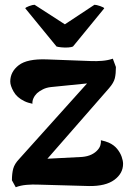

<svg xmlns="http://www.w3.org/2000/svg" viewBox="-20 -774 546 805"><path d="M46 11 30 -18Q30 -47 35.5 -67Q41 -87 60 -107L361 -442L383 -428L194 -409Q175 -407 160 -399.5Q145 -392 135 -383Q125 -373 120 -361.5Q115 -350 116 -339Q107 -341 98.5 -343.5Q90 -346 82 -350Q51 -365 37 -390Q23 -415 23 -432Q23 -473 58.5 -500.5Q94 -528 176 -525L362 -518Q384 -517 408.5 -519Q433 -521 453 -528L466 -493Q466 -465 461.5 -446Q457 -427 437 -404L153 -79L130 -106L324 -116Q347 -118 363.5 -126Q380 -134 390 -146Q398 -155 401 -165.5Q404 -176 403 -186Q422 -182 436 -176Q458 -166 471 -150Q484 -134 490 -117Q496 -100 496 -87Q496 -47 459.5 -20Q423 7 353 6L138 0Q117 -1 92 1Q67 3 46 11ZM125 -754 252 -672 376 -754Q384 -754 400 -748.5Q416 -743 417 -739L286 -579Q280 -576 266 -575Q252 -574 237.5 -575.5Q223 -577 217 -579L86 -739Q87 -743 102 -748.5Q117 -754 125 -754Z"/></svg>

Font: Arima Thin
Style: Regular
Weight: 100
Designer: Joana Correia and Natanael Gama
Foundry: NDISCOVER
Version: Version 1.101;gftools[0.9.23]